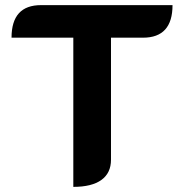

<svg xmlns="http://www.w3.org/2000/svg" viewBox="-20 -720 718 749"><path d="M266 -573H25Q25 -700 140 -700H653Q653 -573 538 -573H413V-97Q413 -45 375.5 -18Q338 9 266 9Z"/></svg>

Font: K2D ExtraBold
Style: Regular
Weight: 800
Designer: Katatrad Aksorn Co.,Ltd.
Foundry: Cadson Demak Co.,Ltd.
Version: Version 1.000; ttfautohint (v1.6)